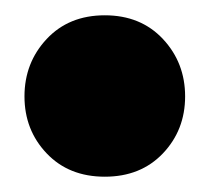

<svg xmlns="http://www.w3.org/2000/svg" viewBox="-20 -478 274 251"><path d="M117 -247Q70 -247 41 -277.5Q12 -308 12 -352Q12 -396 41 -427Q70 -458 117 -458Q164 -458 193 -427Q222 -396 222 -352Q222 -308 193 -277.5Q164 -247 117 -247Z"/></svg>

Font: Phudu Black
Style: Regular
Weight: 900
Version: Version 1.005;gftools[0.9.23]